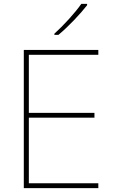

<svg xmlns="http://www.w3.org/2000/svg" viewBox="-20 -972 590 992"><path d="M430 -945V-952H400C371 -909 306 -838 261 -798V-792H282C335 -836 395 -900 430 -945ZM488 0V-25H129V-364H468V-389H129V-689H488V-714H103V0Z"/></svg>

Font: Noto Sans Gurmukhi UI Thin
Style: Regular
Weight: 100
Designer: Jelle Bosma - Monotype Design Team
Foundry: Monotype Imaging Inc.
Version: Version 2.004